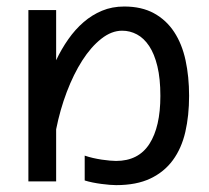

<svg xmlns="http://www.w3.org/2000/svg" viewBox="-20 -549 631 581"><path d="M149.9 -518.6V-366.7Q166 -400.9 186.8 -430.4Q207.5 -460 232.9 -481.9Q258.3 -503.9 288.8 -516.6Q319.3 -529.3 356 -529.3Q408.7 -529.3 446 -508.8Q483.4 -488.3 507.1 -452.1Q530.8 -416 541.5 -366.5Q552.2 -316.9 552.2 -258.8Q552.2 -199.2 540.8 -149.7Q529.3 -100.1 503.2 -64.5Q477.1 -28.8 435.1 -8.8Q393.1 11.2 331.5 11.2Q323.7 11.2 312 10.3Q300.3 9.3 287.1 7.6Q273.9 5.9 260.5 3.2Q247.1 0.5 236.3 -2.9V-78.1Q247.6 -74.2 261.2 -71Q274.9 -67.9 288.1 -65.9Q301.3 -64 312.5 -63Q323.7 -62 331.1 -62Q398.9 -62 432.1 -113.5Q465.3 -165 465.3 -258.8Q465.3 -311 456.3 -348.4Q447.3 -385.7 431.4 -409.7Q415.5 -433.6 394.5 -444.8Q373.5 -456.1 349.6 -456.1Q317.4 -456.1 286.4 -431.6Q255.4 -407.2 229 -366Q202.6 -324.7 182.1 -270.8Q161.6 -216.8 149.9 -157.7V0H65.9V-518.6Z"/></svg>

Font: Arian AMU
Style: Regular
Weight: 400
Designer: Ruben Hakobyan (Tarumian)
Foundry: Ruben Hakobyan (Tarumian)
Version: Version 4.003